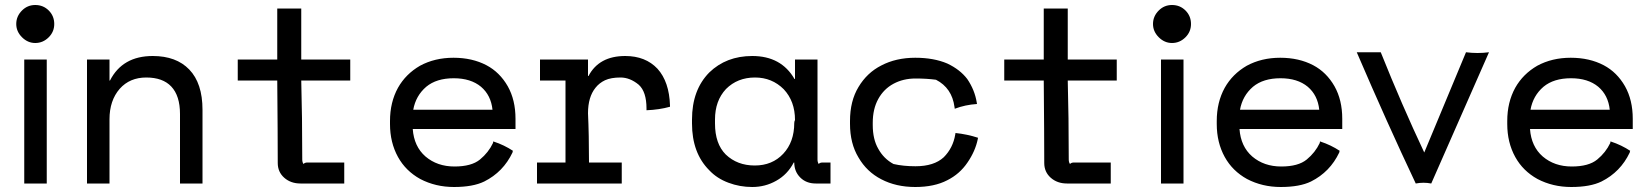

<svg xmlns="http://www.w3.org/2000/svg" viewBox="-20 -734 6590 768"><path d="M121 -562Q91 -562 68 -585Q45 -608 45 -638Q45 -669 68 -692Q90 -714 121 -714Q153 -714 175 -692Q197 -670 197 -638Q197 -607 175 -585Q152 -562 121 -562ZM167 0H77V-496H167Z M418 -257V0H328V-496H418V-412H420Q470 -510 591 -510Q685 -510 737 -456Q790 -401 790 -295V0H700V-278Q700 -351 665 -388Q631 -424 565 -424Q499 -424 459 -379Q418 -332 418 -257Z M1091 -82Q1091 -190 1089 -412H931V-496H1089V-700H1185V-496H1381V-412H1185Q1189 -267 1189 -96Q1189 -85 1194 -78Q1199 -84 1210 -84H1357V0H1182Q1143 0 1117 -23Q1091 -46 1091 -82Z M1917 -8Q1872 14 1796 14Q1722 14 1661 -18Q1603 -50 1572 -106Q1540 -164 1540 -238V-250Q1540 -325 1572 -383Q1603 -438 1660 -471Q1719 -503 1794 -503Q1869 -503 1926 -473Q1979 -445 2011 -389Q2042 -334 2042 -259V-224V-218H1631Q1636 -148 1682 -108Q1729 -68 1798 -68Q1866 -68 1900 -96Q1934 -124 1952 -162Q1953 -168 1953 -168.5Q1953 -169 1954 -168Q1997 -154 2033 -130Q2031 -133 2030 -124Q1993 -46 1917 -8ZM1904 -387Q1863 -421 1795 -421Q1726 -421 1685 -387Q1643 -351 1633 -295H1950Q1944 -353 1904 -387Z M2140 -496H2332V-430H2334Q2376 -510 2481 -510Q2562 -510 2610 -459Q2657 -407 2660 -312V-309V-307Q2617 -295 2566 -293V-300Q2566 -367 2535 -395Q2500 -424 2462 -424Q2424 -424 2400 -413Q2377 -402 2362 -383Q2332 -346 2332 -281Q2336 -196 2336 -84H2467V0H2128V-84H2242V-412H2140Z M2817 -444Q2885 -510 2989 -510Q3105 -510 3158 -418H3160V-496H3250V-96Q3250 -85 3255 -78Q3259 -84 3271 -84H3296H3302V0H3243Q3205 0 3181 -24Q3157 -48 3157 -84H3155Q3130 -36 3085 -11Q3041 14 2989 14Q2939 14 2894 -3Q2848 -20 2817 -53Q2748 -122 2748 -240V-256Q2748 -374 2817 -444ZM3157 -242Q3157 -248 3160 -254Q3160 -329 3115 -377Q3068 -424 3000 -424Q2930 -424 2884 -378Q2840 -331 2840 -256V-240Q2840 -159 2883 -116Q2929 -72 2999 -72Q3069 -72 3113 -119Q3157 -166 3157 -242Z M3505 -17Q3447 -47 3414 -104Q3380 -160 3380 -239V-250Q3380 -330 3414 -386Q3448 -443 3505 -472Q3564 -503 3641 -503Q3715 -503 3769 -480Q3820 -456 3849 -418Q3879 -374 3887 -324L3888 -318Q3841 -315 3799 -299Q3799 -302 3798 -306Q3788 -382 3724 -415Q3687 -420 3642 -420Q3593 -420 3554 -399Q3515 -378 3493 -338Q3471 -298 3471 -243Q3471 -232 3471 -234Q3471 -177 3493 -139Q3515 -99 3554 -78Q3593 -69 3642 -69Q3716 -69 3755 -105Q3792 -142 3801 -196Q3801 -199 3802 -202Q3849 -197 3892 -183L3891 -177Q3881 -129 3850 -84Q3819 -38 3769 -13Q3717 14 3641 14Q3564 14 3505 -17Z M4157 -82Q4157 -190 4155 -412H3997V-496H4155V-700H4251V-496H4447V-412H4251Q4255 -267 4255 -96Q4255 -85 4260 -78Q4265 -84 4276 -84H4423V0H4248Q4209 0 4183 -23Q4157 -46 4157 -82Z M4668 -562Q4638 -562 4615 -585Q4592 -608 4592 -638Q4592 -669 4615 -692Q4637 -714 4668 -714Q4700 -714 4722 -692Q4744 -670 4744 -638Q4744 -607 4722 -585Q4699 -562 4668 -562ZM4714 0H4624V-496H4714Z M5224 -8Q5179 14 5103 14Q5029 14 4968 -18Q4910 -50 4879 -106Q4847 -164 4847 -238V-250Q4847 -325 4879 -383Q4910 -438 4967 -471Q5026 -503 5101 -503Q5176 -503 5233 -473Q5286 -445 5318 -389Q5349 -334 5349 -259V-224V-218H4938Q4943 -148 4989 -108Q5036 -68 5105 -68Q5173 -68 5207 -96Q5241 -124 5259 -162Q5260 -168 5260 -168.5Q5260 -169 5261 -168Q5304 -154 5340 -130Q5338 -133 5337 -124Q5300 -46 5224 -8ZM5211 -387Q5170 -421 5102 -421Q5033 -421 4992 -387Q4950 -351 4940 -295H5257Q5251 -353 5211 -387Z M5643 0Q5529 -241 5407 -525H5503Q5587 -315 5677 -124Q5780 -370 5844 -525Q5890 -519 5936 -525L5705 0Q5674 -6 5643 0Z M6386 -8Q6341 14 6265 14Q6191 14 6130 -18Q6072 -50 6041 -106Q6009 -164 6009 -238V-250Q6009 -325 6041 -383Q6072 -438 6129 -471Q6188 -503 6263 -503Q6338 -503 6395 -473Q6448 -445 6480 -389Q6511 -334 6511 -259V-224V-218H6100Q6105 -148 6151 -108Q6198 -68 6267 -68Q6335 -68 6369 -96Q6403 -124 6421 -162Q6422 -168 6422 -168.5Q6422 -169 6423 -168Q6466 -154 6502 -130Q6500 -133 6499 -124Q6462 -46 6386 -8ZM6373 -387Q6332 -421 6264 -421Q6195 -421 6154 -387Q6112 -351 6102 -295H6419Q6413 -353 6373 -387Z"/></svg>

Font: Rilu
Style: Bold
Weight: 500
Designer: Alí Sinisterra
Foundry: Alí Sinisterra
Version: ""